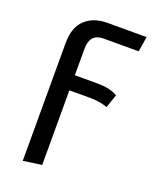

<svg xmlns="http://www.w3.org/2000/svg" viewBox="-139 -605 715 897"><g transform="rotate(20 218.5 -156.5)"><path d="M86 214V-371Q86 -450 127.5 -488.5Q169 -527 237 -527H432L420 -452H242Q178 -450 178 -377V-245H287Q321 -245 344.5 -240Q368 -235 391 -223L368 -156Q329 -170 279 -170H178V201Z"/></g></svg>

Font: Trujillo
Style: Regular
Weight: 400
Designer: Fira Sans original fonts by bBox Type GmbH, Carrois Corporate GbR, & Edenspiekermann AG / Changes by Cristiano Sobral
Foundry: Fira Sans original fonts by bBox Type GmbH, Carrois Corporate GbR, & Edenspiekermann AG / Changes by Cristiano Sobral
Version: Version 4.301;October 17, 2021;FontCreator 14.0.0.2814 64-bi